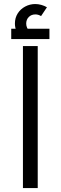

<svg xmlns="http://www.w3.org/2000/svg" viewBox="-20 -951 307 971"><path d="M96 0V-717.9H170.8V0ZM88.4 -754.2Q72.2 -773.6 63.8 -792.5Q55.4 -811.4 55.4 -831.8Q55.4 -860.7 69.5 -883Q83.6 -905.3 107.3 -917.9Q131.1 -930.6 158.5 -930.6Q173.7 -930.6 189.5 -926.1Q205.4 -921.5 217.4 -914.3L187.7 -869.7Q173.5 -878.1 159.1 -878.1Q138.7 -878.1 125.6 -865.1Q112.5 -852 112.5 -831.2Q112.5 -810.2 131.3 -789.2ZM36.8 -753.4V-805.8H230V-753.4Z"/></svg>

Font: Titillium Web
Style: Bold
Weight: 700
Designer: Mohamed Gaber, Accademia di Belle Arti di Urbino
Foundry: Kief Type Foundry, Accademia di Belle Arti di Urbino
Version: Version 3.000